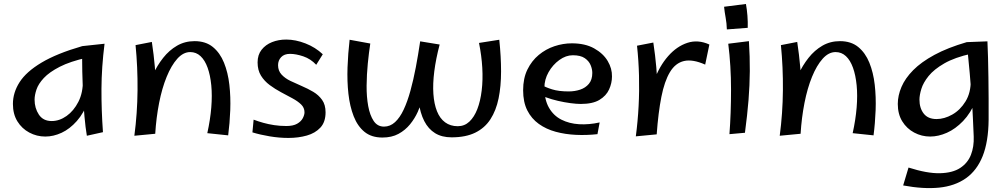

<svg xmlns="http://www.w3.org/2000/svg" viewBox="-20 -673 5069 966"><path d="M208 14Q165 14 127.5 -6Q90 -26 67.5 -62.5Q45 -99 45 -150Q45 -207 78.5 -259.5Q112 -312 189 -358Q266 -404 394 -441L418 -383Q333 -364 280.5 -337Q228 -310 200.5 -280.5Q173 -251 163.5 -222.5Q154 -194 154 -172Q154 -129 175.5 -96.5Q197 -64 240 -64Q279 -64 315 -89.5Q351 -115 374.5 -161Q398 -207 397 -270L455 -319Q449 -230 425.5 -167Q402 -104 366.5 -64Q331 -24 290 -5Q249 14 208 14ZM417 10Q410 -31 405 -87Q400 -143 397.5 -201.5Q395 -260 394 -312Q393 -364 393 -399Q393 -434 394 -441L506 -453Q491 -334 490.5 -226.5Q490 -119 498 -8Z M1128 8 1023 -3Q1038 -71 1043 -132Q1048 -193 1043 -244Q1038 -295 1024.5 -332.5Q1011 -370 989 -390.5Q967 -411 937 -411Q902 -411 872 -377.5Q842 -344 818.5 -286.5Q795 -229 780.5 -155Q766 -81 761 0L701 -125Q704 -162 716.5 -207.5Q729 -253 750 -298.5Q771 -344 801 -382Q831 -420 870.5 -443Q910 -466 959 -466Q1015 -466 1051 -436.5Q1087 -407 1107 -357.5Q1127 -308 1134 -246.5Q1141 -185 1138.5 -119Q1136 -53 1128 8ZM761 0 656 10Q671 -103 672 -219Q673 -335 662 -446L744 -462Q754 -396 759 -337.5Q764 -279 765.5 -225Q767 -171 765.5 -115.5Q764 -60 761 0Z M1431 21Q1385 21 1337 13Q1289 5 1250 -7L1256 -71Q1280 -62 1305 -55Q1330 -48 1359 -43.5Q1388 -39 1421 -39Q1455 -39 1475 -50.5Q1495 -62 1503.5 -78.5Q1512 -95 1512 -108Q1512 -131 1495 -147.5Q1478 -164 1451 -178.5Q1424 -193 1394 -209Q1364 -225 1337 -245Q1310 -265 1293 -292.5Q1276 -320 1276 -359Q1276 -397 1296 -422.5Q1316 -448 1348.5 -461Q1381 -474 1420 -474Q1467 -474 1517 -454.5Q1567 -435 1604 -400L1571 -347Q1543 -377 1506 -389.5Q1469 -402 1439 -402Q1410 -402 1394.5 -385.5Q1379 -369 1379 -345Q1379 -317 1396.5 -298Q1414 -279 1441 -266Q1468 -253 1498.5 -240Q1529 -227 1556 -211Q1583 -195 1600.5 -170.5Q1618 -146 1618 -108Q1618 -59 1592 -31Q1566 -3 1523.5 9Q1481 21 1431 21Z M2252 18Q2203 18 2169 -3Q2135 -24 2114.5 -64Q2094 -104 2086 -162.5Q2078 -221 2080.5 -297Q2083 -373 2094 -465L2192 -449Q2173 -377 2165 -314Q2157 -251 2160.5 -200.5Q2164 -150 2178.5 -113.5Q2193 -77 2219.5 -57.5Q2246 -38 2283 -38Q2317 -38 2341.5 -61Q2366 -84 2381.5 -124Q2397 -164 2403.5 -217.5Q2410 -271 2406.5 -332Q2403 -393 2390 -457L2492 -473Q2501 -388 2501 -313.5Q2501 -239 2488.5 -178Q2476 -117 2447.5 -73Q2419 -29 2371 -5.5Q2323 18 2252 18ZM1904 19Q1849 19 1814 -9.5Q1779 -38 1759.5 -88Q1740 -138 1733 -201Q1726 -264 1728.5 -334Q1731 -404 1739 -473L1843 -454Q1836 -409 1830.5 -353.5Q1825 -298 1824.5 -242Q1824 -186 1832.5 -139.5Q1841 -93 1860 -64.5Q1879 -36 1912 -36Q1943 -36 1967.5 -58.5Q1992 -81 2011 -121.5Q2030 -162 2045 -216.5Q2060 -271 2072 -334Q2084 -397 2094 -465L2117 -225Q2113 -205 2105 -174.5Q2097 -144 2082 -110.5Q2067 -77 2043 -47.5Q2019 -18 1985 0.5Q1951 19 1904 19Z M2986 2Q2932 8 2878 5.5Q2824 3 2776 -10Q2728 -23 2691 -49.5Q2654 -76 2633 -117.5Q2612 -159 2612 -219Q2612 -279 2633.5 -323Q2655 -367 2690.5 -396.5Q2726 -426 2769.5 -440.5Q2813 -455 2857 -455Q2924 -455 2969.5 -429.5Q3015 -404 3037.5 -366Q3060 -328 3059 -288Q3059 -255 3044.5 -223Q3030 -191 2996 -170.5Q2962 -150 2902 -150Q2881 -150 2850.5 -154Q2820 -158 2787.5 -165.5Q2755 -173 2726.5 -183.5Q2698 -194 2681 -207L2705 -246Q2724 -234 2757.5 -223.5Q2791 -213 2841 -213Q2872 -213 2899 -222Q2926 -231 2943 -251.5Q2960 -272 2960 -306Q2960 -325 2951.5 -345.5Q2943 -366 2922 -380.5Q2901 -395 2862 -395Q2827 -395 2794 -371Q2761 -347 2740 -310Q2719 -273 2719 -232Q2719 -171 2742 -131Q2765 -91 2804.5 -71Q2844 -51 2893.5 -48Q2943 -45 2997 -57Z M3284 3 3242 -110Q3245 -196 3271.5 -268.5Q3298 -341 3341.5 -390.5Q3385 -440 3438.5 -457.5Q3492 -475 3549 -449L3528 -348Q3465 -376 3421.5 -366Q3378 -356 3350.5 -310Q3323 -264 3307.5 -185.5Q3292 -107 3284 3ZM3284 3 3179 13Q3189 -63 3193 -139.5Q3197 -216 3195 -292.5Q3193 -369 3185 -443L3267 -459Q3277 -393 3282 -334.5Q3287 -276 3288.5 -222Q3290 -168 3288.5 -112.5Q3287 -57 3284 3Z M3637 -525Q3636 -557 3631 -583.5Q3626 -610 3623 -639L3733 -653Q3738 -626 3740.5 -594Q3743 -562 3742 -533ZM3728 -5 3650 2Q3658 -103 3658 -222.5Q3658 -342 3644 -453L3748 -466Q3753 -387 3752.5 -315.5Q3752 -244 3746 -169.5Q3740 -95 3728 -5Z M4375 8 4270 -3Q4285 -71 4290 -132Q4295 -193 4290 -244Q4285 -295 4271.5 -332.5Q4258 -370 4236 -390.5Q4214 -411 4184 -411Q4149 -411 4119 -377.5Q4089 -344 4065.5 -286.5Q4042 -229 4027.5 -155Q4013 -81 4008 0L3948 -125Q3951 -162 3963.5 -207.5Q3976 -253 3997 -298.5Q4018 -344 4048 -382Q4078 -420 4117.5 -443Q4157 -466 4206 -466Q4262 -466 4298 -436.5Q4334 -407 4354 -357.5Q4374 -308 4381 -246.5Q4388 -185 4385.5 -119Q4383 -53 4375 8ZM4008 0 3903 10Q3918 -103 3919 -219Q3920 -335 3909 -446L3991 -462Q4001 -396 4006 -337.5Q4011 -279 4012.5 -225Q4014 -171 4012.5 -115.5Q4011 -60 4008 0Z M4524 260 4551 170Q4645 200 4709 198.5Q4773 197 4811 172Q4849 147 4865 106Q4881 65 4879 14Q4877 -30 4875 -77Q4873 -124 4869 -179.5Q4865 -235 4859 -304Q4853 -373 4844 -461L4948 -465Q4950 -430 4951 -383.5Q4952 -337 4953 -284Q4954 -231 4954 -176.5Q4954 -122 4954 -71Q4953 40 4924 112.5Q4895 185 4839.5 224Q4784 263 4705 271Q4626 279 4524 260ZM4660 14Q4617 14 4579.5 -6Q4542 -26 4519.5 -62.5Q4497 -99 4497 -150Q4497 -192 4515.5 -235.5Q4534 -279 4574.5 -320Q4615 -361 4681.5 -397Q4748 -433 4844 -461L4868 -403Q4783 -384 4731 -354Q4679 -324 4652 -290.5Q4625 -257 4615.5 -225.5Q4606 -194 4606 -172Q4606 -129 4627.5 -101.5Q4649 -74 4692 -74Q4731 -74 4771 -96.5Q4811 -119 4838 -163Q4865 -207 4864 -270L4922 -319Q4916 -230 4890 -167Q4864 -104 4825.5 -64Q4787 -24 4744 -5Q4701 14 4660 14Z"/></svg>

Font: Marhey Light
Style: Regular
Weight: 300
Designer: Nur Syamsi & Bustanul Arifin
Foundry: Namelatype
Version: Version 1.000